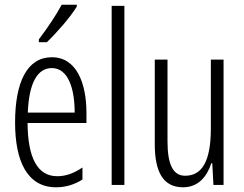

<svg xmlns="http://www.w3.org/2000/svg" viewBox="-20 -785 1035 815"><path d="M306 -765H242C215 -716 185 -671 145 -618V-606H179C218 -643 278 -711 306 -757ZM200 -542C96 -542 44 -438 44 -265C44 -102 95 10 218 10C260 10 297 -2 330 -23V-74C293 -49 259 -37 223 -37C139 -37 98 -115 97 -263H347V-305C347 -432 305 -542 200 -542ZM200 -496C269 -496 297 -410 297 -307H98C103 -435 140 -496 200 -496Z M508 0V-760H454V0Z M929 -532H875V-240C875 -103 839 -39 766 -39C716 -39 691 -84 691 -185V-532H637V-173C637 -56 672 10 757 10C823 10 859 -37 877 -92H881L886 0H929Z"/></svg>

Font: Noto Sans Display Condensed Light
Style: Regular
Weight: 300
Width: 3
Designer: Monotype Design Team
Foundry: Monotype Imaging Inc.
Version: Version 1.900